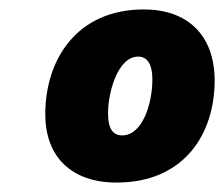

<svg xmlns="http://www.w3.org/2000/svg" viewBox="-20 -742 475 407"><path d="M227 -355C372 -355 435 -460 435 -571C435 -670 375 -722 285 -722C143 -722 76 -616 76 -500C76 -408 133 -355 227 -355ZM239 -455C220 -455 209 -468 209 -502C209 -545 229 -622 273 -622C294 -622 303 -603 303 -574C303 -522 282 -455 239 -455Z"/></svg>

Font: Noto Sans Black
Style: Italic
Weight: 900
Italic angle: -12°
Designer: Monotype Design Team
Foundry: Monotype Imaging Inc.
Version: Version 2.013